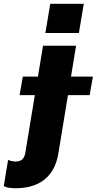

<svg xmlns="http://www.w3.org/2000/svg" viewBox="-127 -786 508 1009"><path d="M313.2 -766H137.1L111.5 -612.6H287.6ZM361.2 -383.5H246.1L272.7 -545.5H99.1L72.4 -383.5H-7.1L-24.1 -286.2H56.1L6.4 14.9C2.8 36.2 -5.3 62.9 -44.7 62.9C-61.4 62.9 -77.4 57.9 -84.5 54.3L-107.2 191.8C-92.3 199.2 -78.8 202.4 -51.1 203.1C63.6 205.3 157.7 155.5 179.7 20.6L230.1 -286.2H344.1Z"/></svg>

Font: TID UI Extra Bold
Style: Italic
Weight: 800
Italic angle: -9.39999°
Designer: The TID Project Authors
Foundry: Bakken & Bæck
Version: Version 1.001;hotconv 1.0.109;makeotfexe 2.5.65596